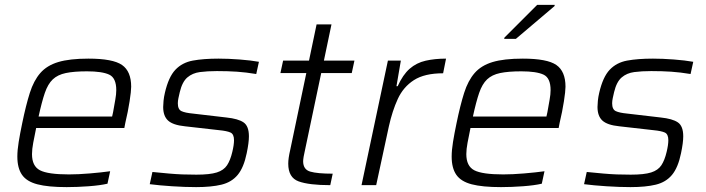

<svg xmlns="http://www.w3.org/2000/svg" viewBox="-20 -758 2892 786"><path d="M253 8Q177 8 133 -3.5Q89 -15 70 -42.5Q51 -70 51 -117Q51 -143 56.5 -177Q62 -211 71 -254Q86 -327 102 -377.5Q118 -428 145 -459Q172 -490 218.5 -504Q265 -518 342 -518Q442 -518 479.5 -492Q517 -466 517 -403Q517 -385 510.5 -343Q504 -301 493 -255L489 -234H128Q121 -200 116 -173.5Q111 -147 111 -127Q111 -78 143.5 -61Q176 -44 262 -44Q300 -44 347.5 -48Q395 -52 431 -57L420 -6Q390 1 343 4.5Q296 8 253 8ZM138 -281H439L443 -299Q448 -328 452 -350Q456 -372 456 -389Q456 -439 427 -452.5Q398 -466 336 -466Q283 -466 249.5 -459Q216 -452 196 -433Q176 -414 163.5 -377.5Q151 -341 138 -281Z M783 8Q738 8 684.5 4.5Q631 1 593 -4L604 -54Q644 -50 672.5 -47.5Q701 -45 726.5 -44Q752 -43 784 -43Q839 -43 867.5 -52Q896 -61 909.5 -81.5Q923 -102 931 -136Q938 -165 938 -184Q938 -209 923.5 -215.5Q909 -222 878 -225L737 -241Q688 -246 668 -264.5Q648 -283 648 -320Q648 -330 649.5 -345.5Q651 -361 655 -378Q670 -443 698 -472.5Q726 -502 769.5 -510Q813 -518 875 -518Q914 -518 960.5 -514.5Q1007 -511 1040 -505L1029 -455Q987 -462 950 -464.5Q913 -467 868 -467Q829 -467 798.5 -463Q768 -459 747 -441Q726 -423 716 -381Q713 -368 710.5 -356.5Q708 -345 708 -335Q708 -310 723 -303Q738 -296 770 -293L907 -277Q955 -272 977 -257Q999 -242 999 -200Q999 -174 990 -131Q978 -72 953 -42Q928 -12 886.5 -2Q845 8 783 8Z M1332 0Q1245 0 1202.5 -15.5Q1160 -31 1160 -88Q1160 -110 1168 -144L1234 -459H1128L1139 -510H1245L1276 -658H1337L1306 -510H1431L1420 -459H1295L1227 -136Q1225 -129 1223 -116.5Q1221 -104 1221 -98Q1221 -64 1250 -55.5Q1279 -47 1342 -47Z M1460 0 1568 -510H1621L1603 -405H1608Q1629 -452 1657 -476.5Q1685 -501 1722.5 -509.5Q1760 -518 1806 -518L1794 -458Q1718 -458 1674.5 -430Q1631 -402 1608.5 -353Q1586 -304 1572 -241L1520 0Z M2031 8Q1955 8 1911 -3.5Q1867 -15 1848 -42.5Q1829 -70 1829 -117Q1829 -143 1834.5 -177Q1840 -211 1849 -254Q1864 -327 1880 -377.5Q1896 -428 1923 -459Q1950 -490 1996.5 -504Q2043 -518 2120 -518Q2220 -518 2257.5 -492Q2295 -466 2295 -403Q2295 -385 2288.5 -343Q2282 -301 2271 -255L2267 -234H1906Q1899 -200 1894 -173.5Q1889 -147 1889 -127Q1889 -78 1921.5 -61Q1954 -44 2040 -44Q2078 -44 2125.5 -48Q2173 -52 2209 -57L2198 -6Q2168 1 2121 4.5Q2074 8 2031 8ZM1916 -281H2217L2221 -299Q2226 -328 2230 -350Q2234 -372 2234 -389Q2234 -439 2205 -452.5Q2176 -466 2114 -466Q2061 -466 2027.5 -459Q1994 -452 1974 -433Q1954 -414 1941.5 -377.5Q1929 -341 1916 -281ZM2044 -599 2045 -604 2179 -738H2251L2250 -733L2092 -599Z M2561 8Q2516 8 2462.5 4.5Q2409 1 2371 -4L2382 -54Q2422 -50 2450.5 -47.5Q2479 -45 2504.5 -44Q2530 -43 2562 -43Q2617 -43 2645.5 -52Q2674 -61 2687.5 -81.5Q2701 -102 2709 -136Q2716 -165 2716 -184Q2716 -209 2701.5 -215.5Q2687 -222 2656 -225L2515 -241Q2466 -246 2446 -264.5Q2426 -283 2426 -320Q2426 -330 2427.5 -345.5Q2429 -361 2433 -378Q2448 -443 2476 -472.5Q2504 -502 2547.5 -510Q2591 -518 2653 -518Q2692 -518 2738.5 -514.5Q2785 -511 2818 -505L2807 -455Q2765 -462 2728 -464.5Q2691 -467 2646 -467Q2607 -467 2576.5 -463Q2546 -459 2525 -441Q2504 -423 2494 -381Q2491 -368 2488.5 -356.5Q2486 -345 2486 -335Q2486 -310 2501 -303Q2516 -296 2548 -293L2685 -277Q2733 -272 2755 -257Q2777 -242 2777 -200Q2777 -174 2768 -131Q2756 -72 2731 -42Q2706 -12 2664.5 -2Q2623 8 2561 8Z"/></svg>

Font: Saira Light
Style: Italic
Weight: 300
Italic angle: -12°
Designer: Hector Gatti with collaboration of the Omnibus-Type team
Foundry: Omnibus-Type
Version: Version 1.100; ttfautohint (v1.8.3)